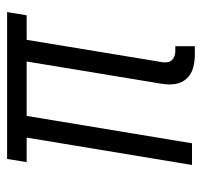

<svg xmlns="http://www.w3.org/2000/svg" viewBox="-34 -526 568 540"><g transform="rotate(-90 250.0 -256.0)"><path d="M366 8Q347 8 329 3Q311 -2 299 -15Q287 -28 284 -46Q281 -64 284 -83L347 -465H194L117 0H56L133 -465H64L73 -520H486L477 -465H408L345 -83Q344 -76 345 -69Q346 -62 350.5 -57Q355 -52 361.5 -49.5Q368 -47 375 -47H390V8Z"/></g></svg>

Font: Iosevka SS04 Light Oblique
Style: Regular
Weight: 300
Italic angle: -9°
Monospace: yes
Designer: Belleve Invis
Foundry: Belleve Invis
Version: Version 19.0.0; ttfautohint (v1.8.4)